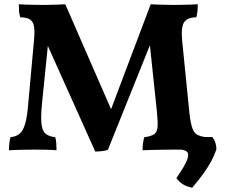

<svg xmlns="http://www.w3.org/2000/svg" viewBox="-20 -699 1054 897"><path d="M425 9 188 -519H207L176 -213Q170 -151 174 -118.5Q178 -86 194 -73.5Q210 -61 238 -58Q242 -45 243 -28.5Q244 -12 244 3Q225 1 194 0.5Q163 0 136 0Q118 0 96 0.5Q74 1 54 1.5Q34 2 22 3Q22 -12 23.5 -28.5Q25 -45 29 -58Q55 -61 71 -73.5Q87 -86 97 -119Q107 -152 112 -215L139 -512Q143 -555 138.5 -577.5Q134 -600 118.5 -609Q103 -618 75 -618Q70 -632 69 -647Q68 -662 68 -679Q81 -678 101 -677.5Q121 -677 142 -676.5Q163 -676 177 -676Q192 -676 213 -676.5Q234 -677 253.5 -677.5Q273 -678 285 -679L515 -152H485L684 -679Q699 -678 720 -677.5Q741 -677 761.5 -676.5Q782 -676 797 -676Q811 -676 830.5 -676.5Q850 -677 870 -677.5Q890 -678 904 -679Q904 -663 902.5 -647Q901 -631 897 -618Q856 -618 840.5 -595.5Q825 -573 831 -509L863 -190Q868 -136 876 -108.5Q884 -81 898.5 -71.5Q913 -62 938 -59Q942 -46 943 -30Q944 -14 944 3Q933 2 913.5 1.5Q894 1 870 0.5Q846 0 823.5 0Q801 0 785 0Q764 0 737 0.5Q710 1 685.5 1.5Q661 2 646 3Q646 -14 648 -29Q650 -44 654 -58Q685 -62 699.5 -71.5Q714 -81 716 -105.5Q718 -130 713 -178L677 -519H693L484 1Q473 5 456.5 7Q440 9 425 9ZM878 178Q852 173 834 161.5Q816 150 804 133Q843 77 854 48.5Q865 20 853 9.5Q841 -1 810 -1V-59H972Q991 -35 991 -1Q982 25 968.5 51Q955 77 933.5 107.5Q912 138 878 178Z"/></svg>

Font: Vollkorn
Style: Bold
Weight: 700
Designer: Friedrich Althausen
Foundry: Friedrich Althausen
Version: Version 5.000